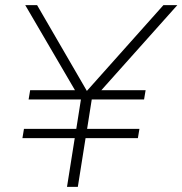

<svg xmlns="http://www.w3.org/2000/svg" viewBox="-20 -725 708 745"><path d="M240 0 270 -189H67L73 -225H276L294 -339H91L97 -375H276L275 -368L78 -705H124L323 -362H308L614 -705H668L367 -368L368 -375H545L539 -339H336L318 -225H521L515 -189H312L282 0Z"/></svg>

Font: Nunito Sans 12pt ExtraLight
Style: Italic
Weight: 200
Italic angle: -9°
Designer: Vernon Adams
Foundry: Vernon Adams
Version: Version 3.101;gftools[0.9.27]